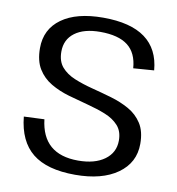

<svg xmlns="http://www.w3.org/2000/svg" viewBox="-80 -781 794 860"><g transform="rotate(10 316.5 -350.5)"><path d="M318 7Q190 7 124 -46Q58 -99 47 -210L140 -214Q149 -136 194 -97Q239 -58 320 -58Q396 -58 440.5 -90.5Q485 -123 485 -178Q485 -220 462 -245.5Q439 -271 401.5 -286Q364 -301 319.5 -312.5Q275 -324 230 -337Q185 -350 147.5 -372Q110 -394 87.5 -430.5Q65 -467 65 -525Q65 -611 132.5 -659.5Q200 -708 321 -708Q446 -708 512 -659.5Q578 -611 586 -515L492 -508Q487 -577 444.5 -610Q402 -643 319 -643Q245 -643 203.5 -612Q162 -581 162 -526Q162 -482 184.5 -456Q207 -430 244.5 -414.5Q282 -399 327 -387.5Q372 -376 416.5 -363Q461 -350 498.5 -329Q536 -308 559 -272.5Q582 -237 582 -180Q582 -94 511 -43.5Q440 7 318 7Z"/></g></svg>

Font: Pathway Extreme 72pt Medium
Style: Regular
Weight: 500
Designer: Eduardo Rodriguez Tunni
Foundry: Eduardo Rodriguez Tunni
Version: Version 1.001;gftools[0.9.26]